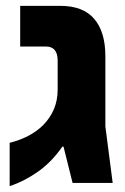

<svg xmlns="http://www.w3.org/2000/svg" viewBox="-20 -625 428 656"><path d="M13 11V-137Q84 -155 127 -197Q177 -248 177 -318V-418Q177 -466 137 -466H49V-605H186Q264 -605 302 -560.5Q340 -516 340 -433V-193L365 0H228L197 -124H193Q157 -72 110.5 -39Q64 -6 13 11Z"/></svg>

Font: Noto Sans Hebrew SemiCondensed ExtraBold
Style: Regular
Weight: 800
Width: 4
Designer: Monotype Design Team
Foundry: Monotype Imaging Inc.
Version: Version 2.004; ttfautohint (v1.8.4.7-5d5b)